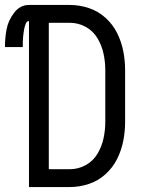

<svg xmlns="http://www.w3.org/2000/svg" viewBox="-57 -755 577 775"><path d="M60 0V-670Q51 -670 47 -659.5Q43 -649 41 -640Q39 -631 38 -621.5Q37 -612 36 -603L35 -584Q35 -574 35 -565H-37Q-37 -601 -30.5 -636.5Q-24 -672 0 -703.5Q24 -735 60 -735H225Q264 -735 301.5 -722.5Q339 -710 368.5 -683.5Q398 -657 415.5 -622Q433 -587 440.5 -549Q448 -511 448 -472V-263Q448 -224 440.5 -186Q433 -148 415.5 -113Q398 -78 368.5 -51.5Q339 -25 301.5 -12.5Q264 0 225 0ZM140 -72H225Q259 -72 289 -88.5Q319 -105 336.5 -134.5Q354 -164 361 -197Q368 -230 368 -263V-472Q368 -505 361 -538Q354 -571 336.5 -600.5Q319 -630 289 -646.5Q259 -663 225 -663H140Z"/></svg>

Font: Iosevka SS01
Style: Regular
Weight: 400
Monospace: yes
Designer: Belleve Invis
Foundry: Belleve Invis
Version: 2.3.3; ttfautohint (v1.8.3)